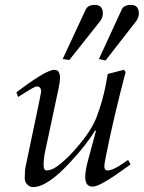

<svg xmlns="http://www.w3.org/2000/svg" viewBox="-20 -747 587 784"><path d="M503 -94 513 -76Q444 -25 407 -4Q375 15 358 15Q328 15 328 -24Q328 -52 341 -98L372 -213L368 -214Q335 -158 267 -85Q174 17 114 17Q102 17 91.5 6.5Q81 -4 81 -19Q81 -52 85 -69L140 -331Q148 -371 148 -373Q148 -394 130 -394Q122 -394 81 -368L54 -351L47 -370L74 -390Q172 -462 202 -462Q225 -462 225 -429Q225 -415 220 -390L164 -127Q158 -98 158 -75Q158 -51 170 -51Q190 -51 212 -67Q255 -97 305 -158Q356 -219 376 -273Q399 -335 411 -396L420 -445L486 -462L493 -453Q443 -263 412 -107Q406 -77 406 -68Q406 -51 419 -51Q440 -51 478 -77ZM547 -692Q547 -674 534 -658L411 -500L384 -506L477 -708Q486 -727 514 -727Q547 -727 547 -692ZM400 -692Q400 -674 387 -658L263 -502L236 -506L330 -708Q339 -727 367 -727Q400 -727 400 -692Z"/></svg>

Font: GFS Didot
Style: Italic
Weight: 400
Italic angle: -12°
Designer: Takis Katsoulidis and George D. Matthiopoulos
Foundry: George Matthiopoulos and Takis Katsoulidis
Version: Version 1.0